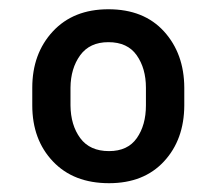

<svg xmlns="http://www.w3.org/2000/svg" viewBox="-20 -742 477 423"><path d="M51.1 -509.9V-548.7Q51.1 -623.9 96.4 -672.8Q141.7 -721.6 218.8 -721.6Q296.9 -721.6 341.3 -672.8Q385.7 -623.9 386 -548.7V-509.9Q385.7 -434.3 341.3 -386.4Q296.9 -338.4 220.2 -338.4Q142 -338.4 96.6 -386.4Q51.1 -434.3 51.1 -509.9ZM135.3 -548.7V-509.9Q135.7 -466.3 156.8 -437.7Q177.9 -409.1 220.2 -409.1Q261.4 -409.1 281.4 -437.7Q301.5 -466.3 301.5 -509.9V-548.7Q301.5 -591.3 281.2 -620.2Q261 -649.1 218.8 -649.1Q177.6 -649.1 156.6 -620.2Q135.7 -591.3 135.3 -548.7Z"/></svg>

Font: Inter UI Light
Style: Regular
Weight: 300
Designer: Rasmus Andersson
Foundry: rsms
Version: 3.2;8d6f07862